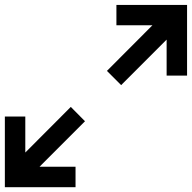

<svg xmlns="http://www.w3.org/2000/svg" viewBox="-20 -703 790 790"><path d="M290.8 67.2V-16.9H142.6L329.7 -204.1L271.3 -263.1L84.1 -75.4V-223.6H0V67.2ZM478.5 -352.8 665.6 -540V-391.8H749.7Q749.7 -391.3 749.7 -682.6H459V-599H607.2L420 -411.3Z"/></svg>

Font: FiraCode Nerd Font
Style: Regular
Weight: 400
Designer: Carrois Corporate, Edenspiekermann AG, Nikita Prokopov
Foundry: Carrois Corporate, Edenspiekermann AG, Nikita Prokopov
Version: Version 6.002;Nerd Fonts 2.2.2